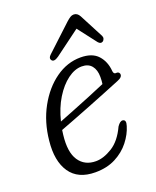

<svg xmlns="http://www.w3.org/2000/svg" viewBox="-119 -678 615 758"><g transform="rotate(-20 188.0 -299.5)"><path d="M329 -121.5Q319.5 -89.5 296.2 -59.8Q273 -30 236.5 -11Q200 8 151 8Q78.5 8 45.5 -40.2Q12.5 -88.5 21.5 -172Q29 -247.5 62.2 -308Q95.5 -368.5 144.5 -403.5Q193.5 -438.5 249.5 -438.5Q298.5 -438.5 322.5 -412Q346.5 -385.5 349.5 -344.5Q351 -332.5 359.5 -332.5Q372 -334.5 375.5 -324.5Q379 -310 355.5 -301Q327.5 -289.5 290.2 -274.5Q253 -259.5 214.2 -244.2Q175.5 -229 141.2 -215.8Q107 -202.5 84 -194Q82.5 -184.5 81.5 -175Q73 -104 97 -68.2Q121 -32.5 168 -32.5Q200 -32.5 236.8 -55.2Q273.5 -78 298 -131Q310.5 -149.5 321.5 -148Q337 -146 329 -121.5ZM242 -403.5Q212.5 -403.5 182.8 -381.5Q153 -359.5 128.5 -319.8Q104 -280 91 -227Q117 -237 153 -251.5Q189 -266 226.8 -281.2Q264.5 -296.5 295.5 -310Q297.5 -322 297.5 -339.5Q297.5 -369 283.5 -386.2Q269.5 -403.5 242 -403.5ZM167.5 -471.5Q146.5 -457 138.5 -467.5Q130.5 -478 144 -490L252 -590.5Q260.5 -598 267.5 -602.5Q274.5 -607 282.5 -607Q297.5 -607 306.5 -590.5L359.5 -489Q362.5 -482.5 360.5 -476.5Q358.5 -470.5 354.5 -467.5Q344 -460.5 334 -472.5L274 -550.5Z"/></g></svg>

Font: Fraunces 144pt S100 Light
Style: Italic
Weight: 300
Italic angle: -16°
Version: Version 1.000; ttfautohint (v1.8.3)